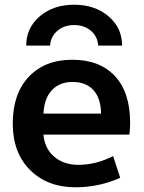

<svg xmlns="http://www.w3.org/2000/svg" viewBox="-20 -783 610 813"><path d="M497 -590H396Q393 -629 364.5 -653Q336 -677 294 -677Q252 -677 223.5 -653Q195 -629 192 -590H91Q91 -665 148.5 -714Q206 -763 294 -763Q382 -763 439.5 -714Q497 -665 497 -590ZM164 -302H408Q407 -367 375.5 -401.5Q344 -436 287 -436Q232 -436 199.5 -401Q167 -366 164 -302ZM164 -213Q169 -154 209.5 -119.5Q250 -85 312 -85Q386 -85 459 -122L489 -30Q399 10 299 10Q181 10 107.5 -63Q34 -136 34 -260Q34 -386 102 -458Q170 -530 286 -530Q402 -530 466.5 -461Q531 -392 531 -263Q531 -238 528 -213Z"/></svg>

Font: M PLUS 1p
Style: Bold
Weight: 700
Version: Version 1.062